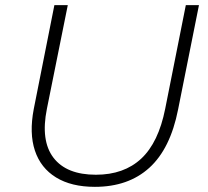

<svg xmlns="http://www.w3.org/2000/svg" viewBox="-20 -720 808 745"><path d="M348 5Q257 5 197.5 -31.5Q138 -68 115.5 -135.5Q93 -203 111 -297L191 -700H243L162 -298Q137 -174 187.5 -108Q238 -42 352 -42Q461 -42 528 -104.5Q595 -167 621 -298L701 -700H752L671 -295Q641 -143 559.5 -69Q478 5 348 5Z"/></svg>

Font: Montserrat Thin Light
Style: Italic
Weight: 300
Italic angle: -11.3°
Version: Version 9.000